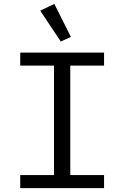

<svg xmlns="http://www.w3.org/2000/svg" viewBox="-20 -969 640 989"><path d="M516 0V-67.1H342V-631H516V-698.2H84.2V-631H258.2V-67.1H84.2V0ZM187.1 -914.1 293 -755 345.2 -779.1 259.9 -948.9Z"/></svg>

Font: Margiela Mono
Style: Regular
Weight: 400
Designer: Mike Abbink, Paul van der Laan, Pieter van Rosmalen
Foundry: Bold Monday
Version: Version 2.003 2021